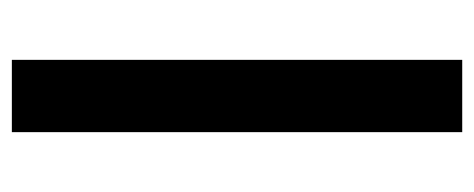

<svg xmlns="http://www.w3.org/2000/svg" viewBox="-258 -542 800 324"><g transform="rotate(90 142.0 -380.0)"><path d="M203 0V-760H81V0Z"/></g></svg>

Font: Noto Sans Kayah Li SemiBold
Style: Regular
Weight: 600
Designer: Monotype Design Team, Sérgio Martins
Foundry: Monotype Imaging Inc.
Version: Version 2.002